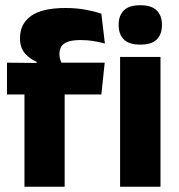

<svg xmlns="http://www.w3.org/2000/svg" viewBox="-20 -707 679 727"><path d="M228.2 -676.7Q268.6 -676.7 303.3 -670.4Q338.1 -664 363.8 -655.1L377.1 -542.2Q356.8 -547.7 334.4 -551.5Q312.1 -555.3 285.6 -555.3Q253.9 -555.3 236.3 -548.7Q218.7 -542.2 211.9 -530.3Q205.1 -518.4 205.1 -502.1V-500.8Q205.1 -489 208.7 -479.4Q212.4 -469.8 217.5 -461.4L118.7 -458V-473.3Q92.6 -483.5 74.2 -505.1Q55.8 -526.7 55.8 -560.8V-563.3Q55.8 -616.9 97.7 -646.8Q139.7 -676.7 228.2 -676.7ZM72.6 0V-426.6H224.8V0ZM6.4 -349.2V-469.7L138.3 -468.5L196.4 -469.7H376.5L363.8 -349.2ZM434.7 0V-491.4H587.7V0ZM511.2 -538Q468.6 -538 449 -557.6Q429.3 -577.3 429.3 -610.9V-614.3Q429.3 -648 449 -667.6Q468.6 -687.2 511.2 -687.2Q553.5 -687.2 573.3 -667.6Q593.1 -648 593.1 -614.3V-610.9Q593.1 -576.8 573.3 -557.4Q553.5 -538 511.2 -538Z"/></svg>

Font: Anek Odia Medium
Style: Regular
Weight: 500
Designer: Yesha Goshar & Mahesh Sahu (Odia), Yesha Goshar (Latin)
Foundry: Ek Type
Version: Version 1.003